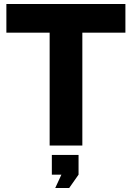

<svg xmlns="http://www.w3.org/2000/svg" viewBox="-20 -730 661 963"><path d="M609 -566H393V0H229V-566H12V-710H609ZM257 213 288 146H240V47H374V146L327 213Z"/></svg>

Font: Raleway ExtraBold
Style: Regular
Weight: 800
Designer: Matt McInerney, Pablo Impallari, Rodrigo Fuenzalida
Foundry: Matt McInerney, Pablo Impallari, Rodrigo Fuenzalida
Version: Version 4.026